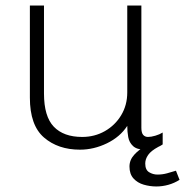

<svg xmlns="http://www.w3.org/2000/svg" viewBox="-20 -531 669 694"><path d="M269 10Q190 10 139 -34Q88 -78 88 -178V-511H139V-193Q139 -110 174.5 -73Q210 -36 277 -36Q322 -36 359 -57Q396 -78 418 -114.5Q440 -151 440 -197V-511H491V-69Q491 -51 497.5 -43.5Q504 -36 515 -36Q526 -36 541.5 -40.5Q557 -45 568 -52V-9Q555 0 538.5 5Q522 10 504 10Q475 10 461 -3Q447 -16 443.5 -35.5Q440 -55 440 -76Q414 -36 366.5 -13Q319 10 269 10ZM545 143Q522 143 499.5 136.5Q477 130 462.5 114Q448 98 448 71Q448 47 465.5 28Q483 9 502 0H552Q526 14 515.5 29Q505 44 505 60Q505 83 519 91.5Q533 100 549 100Q567 100 583.5 95.5Q600 91 616 86L629 119Q610 131 588.5 137Q567 143 545 143Z"/></svg>

Font: Chivo Medium Thin
Style: Regular
Weight: 250
Version: Version 2.002